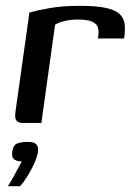

<svg xmlns="http://www.w3.org/2000/svg" viewBox="-20 -422 452 659"><path d="M122 0H58Q43 0 36.5 -8Q30 -16 33 -38L81 -379Q105 -386 149.5 -394Q194 -402 253 -402Q312 -402 345 -394.5Q378 -387 392 -372.5Q406 -358 408 -337.5Q410 -317 406 -290H316L318 -304Q320 -328 309.5 -338.5Q299 -349 282.5 -352Q266 -355 248 -355Q223 -355 202 -350Q181 -345 169 -337ZM7 217Q18 200 26 185.5Q34 171 41 157.5Q48 144 55 132Q52 132 49.5 132Q47 132 45 131Q35 130 27.5 124Q20 118 22 99Q25 76 39 70.5Q53 65 76 65Q87 65 95 67.5Q103 70 107.5 77.5Q112 85 110 100Q107 119 96.5 141.5Q86 164 73 184.5Q60 205 49 217Z"/></svg>

Font: Genos Thin Medium
Style: Italic
Weight: 500
Italic angle: -8°
Version: Version 1.010